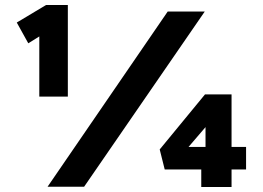

<svg xmlns="http://www.w3.org/2000/svg" viewBox="-20 -746 1049 767"><path d="M137 -360V-652L154 -611L93 -573L47 -656L164 -726H251V-360H194Q182 -360 168 -360Q154 -360 137 -360ZM170 0 650 -700H798L316 0ZM889 -159H963V-69H889ZM704 -125 688 -159H852L801 -124V-283L830 -272ZM905 1H784V-101L835 -69H638L618 -149L799 -369H905Z"/></svg>

Font: Lexend Mega
Style: Bold
Weight: 700
Version: Version 1.007